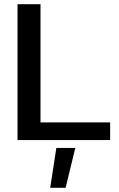

<svg xmlns="http://www.w3.org/2000/svg" viewBox="-20 -664 565 910"><path d="M63 -644H172V-84H502V0H63ZM247 37H337L291 226H218Z"/></svg>

Font: Kanit
Style: Regular
Weight: 400
Designer: Katatrad Team
Foundry: Cadson Demak
Version: Version 1.001